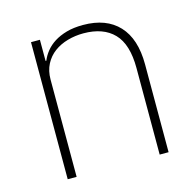

<svg xmlns="http://www.w3.org/2000/svg" viewBox="-86 -639 744 728"><g transform="rotate(-15 286.0 -275.0)"><path d="M93 -538H128V-455H131Q138 -473 152 -490.5Q166 -508 186.5 -521Q207 -534 235 -542Q263 -550 300 -550Q391 -550 440 -497.5Q489 -445 489 -345V0H454V-340Q454 -433 412.5 -476Q371 -519 293 -519Q261 -519 231 -510.5Q201 -502 178 -485Q155 -468 141.5 -442Q128 -416 128 -382V0H93Z"/></g></svg>

Font: IBM Plex Sans Thai ExtLt
Style: Regular
Weight: 200
Designer: Mike Abbink, Paul van der Laan, Pieter van Rosmalen, Ben Mitchell, Mark Frömberg
Foundry: Bold Monday
Version: Version 1.2